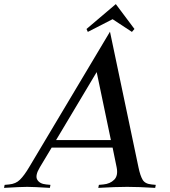

<svg xmlns="http://www.w3.org/2000/svg" viewBox="-44 -911 822 931"><path d="M432.6 0 435.5 -14.6 457 -16.6Q489.7 -19.5 509.8 -39.6Q529.8 -59.6 521.5 -100.1L502 -195.3H206.5L149.4 -100.1Q125 -59.6 136.7 -39.6Q148.4 -19.5 180.2 -16.6L200.7 -14.6L197.8 0Q116.7 -4.9 87.9 -4.9Q58.1 -4.9 -24.4 0L-21.5 -14.6L0 -16.6Q32.7 -19.5 52.7 -39.6Q73.2 -59.6 97.2 -100.1L489.3 -757.3L627.4 -100.1Q635.7 -59.6 647.5 -39.6Q659.2 -19.5 690.9 -16.6L711.4 -14.6L708.5 0Q627.4 -4.9 572.8 -4.9Q517.6 -4.9 432.6 0ZM493.7 -231.9 424.8 -561.5 228 -231.9ZM375.5 -770.5 517.6 -891.1 607.9 -770.5 595.7 -756.3 502 -817.9 381.8 -756.3Z"/></svg>

Font: Flanker
Style: Italic
Weight: 400
Italic angle: -12°
Designer: Flanker
Version: Version 2.027